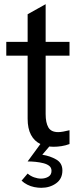

<svg xmlns="http://www.w3.org/2000/svg" viewBox="-20 -693 370 917"><path d="M236 8Q201 8 172.5 -5.5Q144 -19 128 -49Q112 -79 112 -126V-625L198 -673V-148Q198 -107 211 -84.5Q224 -62 258 -62Q268 -62 282 -64.5Q296 -67 312 -71V-5Q293 2 273.5 5Q254 8 236 8ZM10 -427V-493H312V-427ZM177 204Q161 204 143.5 200.5Q126 197 110.5 189Q95 181 83 170L112 136Q126 148 143 154Q160 160 176 160Q196 160 211 151Q226 142 226 123Q226 108 215.5 99.5Q205 91 187.5 86.5Q170 82 150 80Q130 78 112 78L175 -8H228L182 46Q220 52 249 69Q278 86 278 121Q278 161 248 182.5Q218 204 177 204Z"/></svg>

Font: Hanken Grotesk
Style: Regular
Weight: 400
Designer: Alfredo Marco Pradil
Foundry: Hanken Design Co.
Version: Version 3.013